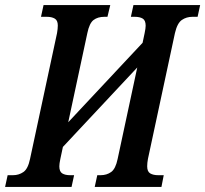

<svg xmlns="http://www.w3.org/2000/svg" viewBox="-55 -734 806 754"><path d="M-35 0 -25 -46H-4Q19 -46 37 -58.5Q55 -71 63 -110L169 -604Q172 -621 172 -634Q172 -654 160 -661Q148 -668 129 -668H106L116 -714H378L367 -668H355Q329 -668 312.5 -655.5Q296 -643 288 -604L213 -254L505 -566L513 -604Q517 -623 517 -633Q517 -654 505.5 -661Q494 -668 474 -668H459L469 -714H731L721 -668H701Q677 -668 659 -655.5Q641 -643 632 -604L526 -110Q523 -94 523 -81Q523 -60 535 -53Q547 -46 566 -46H588L579 0H317L327 -46H340Q364 -46 381.5 -58.5Q399 -71 407 -110L484 -469L192 -157L182 -110Q178 -91 178 -81Q178 -60 189.5 -53Q201 -46 220 -46H236L226 0Z"/></svg>

Font: Noto Serif ExtraCondensed SemiBold
Style: Italic
Weight: 600
Width: 2
Italic angle: -12°
Designer: Monotype Design Team
Foundry: Monotype Imaging Inc.
Version: Version 2.013